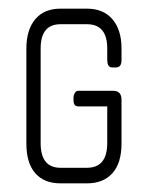

<svg xmlns="http://www.w3.org/2000/svg" viewBox="-20 -424 346 444"><path d="M181 0H120Q82 0 61.5 -23.5Q41 -47 41 -92V-312Q41 -355 61.5 -379.5Q82 -404 120 -404H181Q219 -404 240 -379.5Q261 -355 261 -312V-285Q261 -268 248 -268H240Q233 -268 230.5 -273Q228 -278 228 -285V-312Q228 -368 181 -368H120Q74 -368 74 -312V-93Q74 -36 120 -36H181Q228 -36 228 -93V-178H161Q150 -178 150 -192V-199Q150 -204 153 -209Q156 -214 161 -214H242Q261 -214 261 -193V-92Q261 -47 240 -23.5Q219 0 181 0Z"/></svg>

Font: Chathura
Style: Regular
Weight: 400
Designer: Appaji Ambarisha Darbha
Foundry: Aditya Fonts
Version: Version 1.001 2016